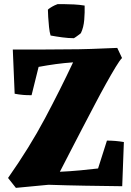

<svg xmlns="http://www.w3.org/2000/svg" viewBox="-20 -898 636 930"><path d="M57 12 19 -36Q123 -184 197.5 -324Q272 -464 334 -596Q291 -593 250.5 -587.5Q210 -582 167 -574L133 -437Q92 -436 51 -444L42 -658Q105 -658 170.5 -658Q236 -658 302 -659Q363 -659 422 -661Q481 -663 548 -666L571 -617Q560 -606 540 -573Q520 -540 493.5 -492.5Q467 -445 437.5 -388.5Q408 -332 377.5 -274Q347 -216 319.5 -162Q292 -108 270 -66Q317 -68 370 -73Q423 -78 455 -82L498 -217Q539 -217 580 -210L572 4Q483 3 393.5 1.5Q304 0 215 -3ZM225 -726Q220 -742 217.5 -767Q215 -792 213.5 -815Q212 -838 212 -851Q214 -854 224 -860.5Q234 -867 244.5 -872Q255 -877 259 -878Q267 -878 289 -878Q311 -878 338.5 -876.5Q366 -875 390 -871Q391 -838 388 -801.5Q385 -765 372 -738Q372 -737 364 -731Q356 -725 347.5 -719Q339 -713 338 -713Q312 -713 282 -717Q252 -721 225 -726Z"/></svg>

Font: Labrada ExtraBold
Style: Regular
Weight: 800
Designer: Mercedes Jáuregui
Foundry: Omnibus-Type Team
Version: Version 1.000; ttfautohint (v1.8.4.7-5d5b)